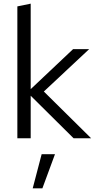

<svg xmlns="http://www.w3.org/2000/svg" viewBox="-20 -757 529 1051"><path d="M75 0V-722L148 -737V-269L380 -488H468L220 -256L479 0H383L148 -233V0ZM159 274 208 87H281L212 274Z"/></svg>

Font: Red Hat Text
Style: Regular
Weight: 400
Designer: Pentagram, MCKL
Foundry: MCKL
Version: Version 1.030